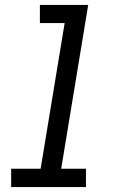

<svg xmlns="http://www.w3.org/2000/svg" viewBox="-20 -755 490 775"><path d="M25 0V-74H144L241 -662H141V-735H336L227 -74H327V0Z"/></svg>

Font: Iosevka Custom Oblique
Style: Regular
Weight: 400
Italic angle: -9°
Designer: Belleve Invis
Foundry: Belleve Invis
Version: Version 27.0.1